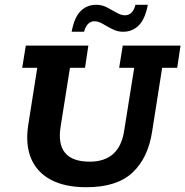

<svg xmlns="http://www.w3.org/2000/svg" viewBox="-20 -774 776 804"><path d="M342 10Q251 10 192.5 -21.5Q134 -53 110 -111Q86 -169 98 -249L136 -490H73L88 -583H350L336 -490H273L234 -245Q222 -171 252.5 -134Q283 -97 356 -97Q417 -97 453.5 -129Q490 -161 500 -227L542 -490H479L494 -583H736L722 -490H659L617 -223Q600 -112 534.5 -51Q469 10 342 10ZM495 -641Q472 -641 450.5 -652Q429 -663 410.5 -674Q392 -685 375 -685Q359 -685 348 -673Q337 -661 332 -641H280Q291 -701 317.5 -727.5Q344 -754 383 -754Q407 -754 428 -743Q449 -732 468 -721Q487 -710 503 -710Q521 -710 532 -722.5Q543 -735 547 -754H599Q588 -695 561.5 -668Q535 -641 495 -641Z"/></svg>

Font: Rokkitt SemiBold
Style: Bold Italic
Weight: 700
Italic angle: -9°
Version: Version 3.103